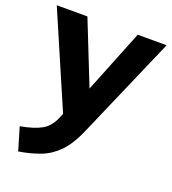

<svg xmlns="http://www.w3.org/2000/svg" viewBox="-144 -608 838 936"><g transform="rotate(20 275.0 -140.0)"><path d="M57 227 22 109Q93 96 131 74.5Q169 53 189 6L200 -20L-10 -507H149L279 -180L410 -507H560L331 20Q298 97 258 138Q218 179 168.5 198Q119 217 57 227Z"/></g></svg>

Font: Mulish ExtraBold
Style: Regular
Weight: 800
Designer: Vernon Adams
Foundry: Vernon Adams
Version: Version 3.603; ttfautohint (v1.8.3)